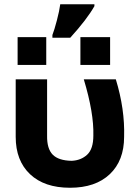

<svg xmlns="http://www.w3.org/2000/svg" viewBox="-20 -874 642 905"><path d="M54 -229V-500H202V-234Q201 -173 228.5 -145Q256 -117 318 -116Q362 -118 391 -145Q420 -172 420 -235Q423 -341 375 -500H526Q569 -359 565 -229Q565 -117 497.5 -53Q430 11 310 11Q189 11 121.5 -53Q54 -117 54 -229ZM198 -699V-568H63V-699ZM499 -699V-568H359V-699ZM227 -709Q236 -732 248 -777.5Q260 -823 264 -854H425V-845Q390 -783 311 -696H227Z"/></svg>

Font: Montserrat GRBold
Style: Regular
Weight: 700
Designer: Julieta Ulanovsky
Foundry: Julieta Ulanovsky
Version: Version 1.00 May 29, 2023, initial release